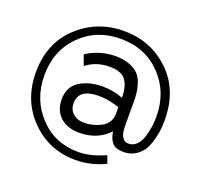

<svg xmlns="http://www.w3.org/2000/svg" viewBox="-128 -750 1100 1043"><g transform="rotate(20 421.5 -228.5)"><path d="M791 -222Q791 -199 789 -175Q787 -151 778 -114.5Q769 -78 754 -51Q739 -24 709 -4Q679 16 639 16Q592 16 572.5 -7.5Q553 -31 548 -70Q481 0 378 0Q306 0 266 -38Q226 -76 226 -138Q226 -212 280.5 -246Q335 -280 412 -280Q476 -280 531 -258Q531 -324 505 -359Q479 -394 413 -394Q333 -394 277 -349L255 -409Q332 -459 423 -459Q470 -459 504 -445.5Q538 -432 556 -413Q574 -394 584 -364Q594 -334 596.5 -309.5Q599 -285 599 -252V-144Q599 -109 601.5 -88.5Q604 -68 615.5 -52Q627 -36 649 -36Q676 -36 695.5 -56Q715 -76 724.5 -107.5Q734 -139 738 -168Q742 -197 742 -224Q742 -367 650.5 -462Q559 -557 417 -557Q277 -557 185 -464.5Q93 -372 93 -230Q93 -91 182 4.5Q271 100 408 100Q478 100 563 62L579 106Q498 146 407 146Q255 146 149.5 39.5Q44 -67 44 -230Q44 -398 154.5 -500.5Q265 -603 420 -603Q574 -603 682.5 -499.5Q791 -396 791 -222ZM530 -166V-204Q526 -205 511.5 -209Q497 -213 484.5 -216Q472 -219 451.5 -222Q431 -225 412 -225Q294 -225 294 -141Q294 -105 318.5 -82.5Q343 -60 384 -60Q428 -60 474 -81Q530 -108 530 -166Z"/></g></svg>

Font: Raleway-v4020 SemiBold
Style: Regular
Weight: 600
Designer: Matt McInerney, Pablo Impallari, Rodrigo Fuenzalida
Foundry: Matt McInerney, Pablo Impallari, Rodrigo Fuenzalida
Version: Version 4.020;PS 004.020;hotconv 1.0.88;makeotf.lib2.5.64775